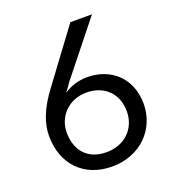

<svg xmlns="http://www.w3.org/2000/svg" viewBox="-136 -842 868 960"><g transform="rotate(-20 298.0 -362.0)"><path d="M241 -460 462 -737H347L143 -462C79 -378 52 -304 52 -239C52 -87 149 13 298 13C448 13 552 -93 552 -229C552 -370 452 -450 332 -450C283 -450 242 -436 206 -412C213 -420 224 -436 241 -460ZM296 -64C196 -64 141 -128 141 -224C141 -307 204 -379 302 -379C393 -379 460 -319 460 -222C460 -131 393 -64 296 -64Z"/></g></svg>

Font: Spoqa Han Sans Neo
Style: Regular
Weight: 400
Designer: [Spoqa Han Sans Neo] Dong-huui Kim ___ Younghwa Kang ___ Yujin Lee ___ [Noto Sans] Ryoko NISHIZUKA ____ (kana & ideograp
Foundry: Spoqa (http://www.spoqa-han-sans.com)
Version: Version 1.100;hotconv 1.0.109;makeotfexe 2.5.65596